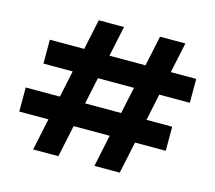

<svg xmlns="http://www.w3.org/2000/svg" viewBox="-100 -824 1063 948"><g transform="rotate(15 431.0 -350.0)"><path d="M178.8 -163H29.9V-286.1H204.5L233.4 -422.7H83.9V-544.8H259.5L292.4 -700H421.4L388.5 -544.8H572.7L605.6 -700H735.1L702.2 -544.8H832.1V-422.7H676.1L647.2 -286.1H778.6V-163H621.5L587.1 0H457.6L492 -163H307.8L273.4 0H144.4ZM517.6 -286.1 546.6 -422.7H362.4L333.4 -286.1Z"/></g></svg>

Font: AF Albert Sans Medium
Style: Regular
Weight: 500
Designer: Andreas Rasmussen
Foundry: a.Foundry
Version: Version 1.300;Glyphs 3.2 (3231)